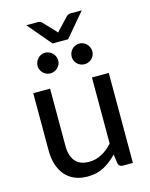

<svg xmlns="http://www.w3.org/2000/svg" viewBox="-129 -957 817 1046"><g transform="rotate(-15 279.0 -433.5)"><path d="M64 0ZM159 -507.5V-184Q159 -129 184.5 -98.2Q210 -67.5 262 -67.5Q300 -67.5 333.2 -85.2Q366.5 -103 395 -134.5V-507.5H490V0H433Q413 0 408 -19L400.5 -71.5Q367.5 -36 327.2 -14Q287 8 234 8Q192 8 160.2 -6Q128.5 -20 107.2 -45.2Q86 -70.5 75 -105.8Q64 -141 64 -184V-507.5ZM323.5 -742H235.5L123 -875H189Q195 -875 200.8 -872.8Q206.5 -870.5 209.5 -867.5L272 -801.5L280.5 -791.5L289.5 -801.5L351.5 -867.5Q355.5 -870 361 -872.5Q366.5 -875 372.5 -875H436ZM434 -644.5Q434 -632.5 429.2 -622.2Q424.5 -612 416.8 -604.2Q409 -596.5 398.2 -592Q387.5 -587.5 375.5 -587.5Q363.5 -587.5 353 -592Q342.5 -596.5 334.5 -604.2Q326.5 -612 322 -622.2Q317.5 -632.5 317.5 -644.5Q317.5 -656.5 322 -667.5Q326.5 -678.5 334.5 -686.5Q342.5 -694.5 353 -699.2Q363.5 -704 375.5 -704Q387.5 -704 398.2 -699.2Q409 -694.5 416.8 -686.5Q424.5 -678.5 429.2 -667.5Q434 -656.5 434 -644.5ZM241.5 -644.5Q241.5 -632.5 236.8 -622.2Q232 -612 224 -604.2Q216 -596.5 205.2 -592Q194.5 -587.5 182.5 -587.5Q171 -587.5 160.5 -592Q150 -596.5 142.2 -604.2Q134.5 -612 129.8 -622.2Q125 -632.5 125 -644.5Q125 -656.5 129.8 -667.5Q134.5 -678.5 142.2 -686.5Q150 -694.5 160.5 -699.2Q171 -704 182.5 -704Q194.5 -704 205.2 -699.2Q216 -694.5 224 -686.5Q232 -678.5 236.8 -667.5Q241.5 -656.5 241.5 -644.5Z"/></g></svg>

Font: Lato Medium
Style: Regular
Weight: 500
Designer: Lukasz Dziedzic
Foundry: tyPoland Lukasz Dziedzic
Version: Version 2.006; 2014-01-15